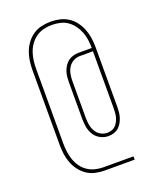

<svg xmlns="http://www.w3.org/2000/svg" viewBox="-150 -835 800 989"><g transform="rotate(-20 250.0 -340.0)"><path d="M250 68Q225 68 200 62.5Q175 57 154 43Q133 29 117.5 8.5Q102 -12 93 -35.5Q84 -59 80.5 -84Q77 -109 77 -135V-545Q77 -570 80.5 -595.5Q84 -621 93 -644.5Q102 -668 117.5 -688.5Q133 -709 154 -723Q175 -737 200 -742.5Q225 -748 250 -748Q275 -748 299.5 -742.5Q324 -737 345 -723.5Q366 -710 381.5 -689.5Q397 -669 406 -646Q415 -623 419 -598Q423 -573 423 -548V-218Q423 -204 421.5 -189Q420 -174 415.5 -160Q411 -146 403.5 -133Q396 -120 385 -110.5Q374 -101 359.5 -96.5Q345 -92 330 -92Q307 -92 286.5 -102.5Q266 -113 253.5 -132Q241 -151 236.5 -173.5Q232 -196 232 -218V-422Q232 -437 233.5 -452Q235 -467 240 -481.5Q245 -496 253.5 -509Q262 -522 274 -531Q286 -540 301 -544Q316 -548 331 -548H403Q403 -571 400 -593Q397 -615 389 -636Q381 -657 367.5 -675.5Q354 -694 335.5 -707Q317 -720 294.5 -725Q272 -730 250 -730Q227 -730 204.5 -724.5Q182 -719 163.5 -706Q145 -693 131.5 -674.5Q118 -656 110.5 -634.5Q103 -613 100 -590.5Q97 -568 97 -545V-135Q97 -112 100 -89.5Q103 -67 110.5 -45.5Q118 -24 131.5 -5Q145 14 164 26.5Q183 39 205 44.5Q227 50 250 50H414V68ZM330 -110Q342 -110 354 -114Q366 -118 374.5 -126.5Q383 -135 389 -146.5Q395 -158 398 -170Q401 -182 402 -194Q403 -206 403 -218V-530H331Q312 -530 295 -520.5Q278 -511 268 -495Q258 -479 254.5 -460Q251 -441 251 -422V-218Q251 -200 254.5 -181Q258 -162 267.5 -145.5Q277 -129 294 -119.5Q311 -110 330 -110Z"/></g></svg>

Font: Iosevka Curly Slab Thin
Style: Regular
Weight: 100
Monospace: yes
Designer: Belleve Invis
Foundry: Belleve Invis
Version: Version 22.1.2; ttfautohint (v1.8.4)